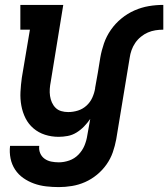

<svg xmlns="http://www.w3.org/2000/svg" viewBox="-20 -550 686 783"><path d="M220 213Q194 213 168 210Q142 207 118.5 198.5Q95 190 75 176Q55 162 41.5 141.5Q28 121 23 96Q18 71 21 45H140Q138 61 144 75Q150 89 162 97.5Q174 106 189 109Q204 112 220 112Q241 112 262.5 104.5Q284 97 300 80.5Q316 64 324.5 43.5Q333 23 336 2L348 -65Q337 -49 323 -34.5Q309 -20 292 -9.5Q275 1 256 4.5Q237 8 219 8Q190 8 163.5 -0.5Q137 -9 116.5 -26.5Q96 -44 84 -68Q72 -92 67 -119.5Q62 -147 63.5 -175.5Q65 -204 69 -233L102 -429H63V-530H238L187 -217Q184 -202 183 -187.5Q182 -173 184 -159Q186 -145 191.5 -132.5Q197 -120 206.5 -110.5Q216 -101 229.5 -97Q243 -93 258 -93Q278 -93 297.5 -99Q317 -105 332.5 -119Q348 -133 356.5 -152Q365 -171 368 -190V-192Q374 -223 379 -253.5Q384 -284 389 -315Q394 -344 404 -373Q414 -402 432 -428Q450 -454 475 -474.5Q500 -495 528.5 -507.5Q557 -520 586.5 -525Q616 -530 646 -530V-429Q630 -429 614 -426.5Q598 -424 583 -417.5Q568 -411 554.5 -400Q541 -389 531.5 -375Q522 -361 516.5 -345.5Q511 -330 509 -315L454 18Q449 45 440 71Q431 97 414.5 120.5Q398 144 375.5 162.5Q353 181 327 192.5Q301 204 273.5 208.5Q246 213 220 213Z"/></svg>

Font: Iosevka Slab Extended
Style: Bold Italic
Weight: 700
Width: 7
Italic angle: -9°
Monospace: yes
Designer: Belleve Invis
Foundry: Belleve Invis
Version: Version 11.1.0; ttfautohint (v1.8.3)